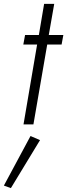

<svg xmlns="http://www.w3.org/2000/svg" viewBox="-67 -640 346 988"><path d="M62 -460H133L160 -620H212L184 -460H259L250 -411H176L105 0H54L124 -411H53ZM90 60 139 81 -11 328 -47 315Z"/></svg>

Font: Jost* Light
Style: Italic
Weight: 300
Italic angle: -10°
Version: Version 3.7